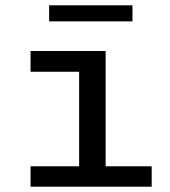

<svg xmlns="http://www.w3.org/2000/svg" viewBox="-20 -703 640 723"><path d="M278 0V-432.8H95V-511H377.8V0ZM95 0V-76.8H551.2V0ZM165 -622.5V-683H478.8V-622.5Z"/></svg>

Font: Chivo Mono Medium
Style: Regular
Weight: 500
Monospace: yes
Designer: Hector Gatti
Foundry: Omnibus-Type
Version: Version 1.008